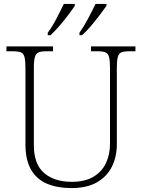

<svg xmlns="http://www.w3.org/2000/svg" viewBox="-20 -951 727 981"><path d="M345 10Q274 10 221 -12Q168 -34 139 -83.5Q110 -133 110 -214V-606Q110 -642 105 -660Q100 -678 86.5 -683.5Q73 -689 48 -689H13V-714H251V-689H215Q191 -689 177.5 -683.5Q164 -678 158.5 -660Q153 -642 153 -605V-210Q153 -112 205.5 -67Q258 -22 346 -22Q414 -22 457.5 -48Q501 -74 521.5 -118Q542 -162 542 -216V-606Q542 -642 537 -660Q532 -678 518.5 -683.5Q505 -689 481 -689H445V-714H672V-689H639Q614 -689 600.5 -683.5Q587 -678 582 -660Q577 -642 577 -605V-215Q577 -150 551.5 -99Q526 -48 474.5 -19Q423 10 345 10ZM386 -784Q407 -813 429.5 -855Q452 -897 468 -931H524V-921Q512 -904 490.5 -875.5Q469 -847 444.5 -818Q420 -789 399 -771H386ZM224 -784Q246 -813 268 -855Q290 -897 306 -931H362V-921Q351 -904 329.5 -875.5Q308 -847 283 -818Q258 -789 238 -771H224Z"/></svg>

Font: Noto Serif Malayalam ExtraLight
Style: Regular
Weight: 200
Designer: Indian type Foundry, Jelle Bosma, Monotype Design Team
Foundry: Monotype Imaging Inc.
Version: Version 2.104; ttfautohint (v1.8.4.7-5d5b)